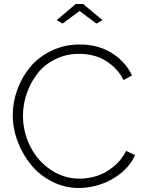

<svg xmlns="http://www.w3.org/2000/svg" viewBox="-20 -937 730 963"><path d="M264.2 -835.9 359.9 -917H397L494.1 -835.9L463.9 -818.8L378.9 -881.8L293.9 -818.8ZM379.9 -713.9Q471.2 -713.9 539.6 -671.6Q607.9 -629.4 642.1 -559.1L600.1 -535.2Q576.2 -582 538.1 -612.5Q500 -643.1 460.2 -655Q420.4 -667 376 -667Q311 -667 256.6 -639.6Q202.1 -612.3 167.7 -567.9Q133.3 -523.4 114.3 -468.8Q95.2 -414.1 95.2 -356.9Q95.2 -273.9 132.3 -201.4Q169.4 -128.9 235.1 -85Q300.8 -41 378.9 -41Q423.8 -41 466.8 -54.9Q509.8 -68.8 549.6 -101.3Q589.4 -133.8 612.8 -180.2L657.2 -159.2Q634.8 -107.9 587.9 -69.6Q541 -31.2 485.8 -12.7Q430.7 5.9 375 5.9Q304.7 5.9 241.9 -25.9Q179.2 -57.6 136.5 -109.4Q93.8 -161.1 68.8 -226.8Q43.9 -292.5 43.9 -359.9Q43.9 -424.8 66.9 -487.5Q89.8 -550.3 131.6 -600.8Q173.3 -651.4 238.3 -682.6Q303.2 -713.9 379.9 -713.9Z"/></svg>

Font: Rawline Light
Style: Regular
Weight: 300
Designer: Matt McInerney, Pablo Impallari, Rodrigo Fuenzalida
Foundry: Matt McInerney, Pablo Impallari, Rodrigo Fuenzalida
Version: Version 4.020;PS 004.020;hotconv 1.0.88;makeotf.lib2.5.64775